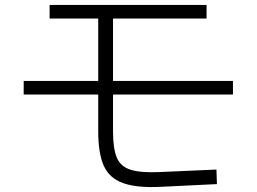

<svg xmlns="http://www.w3.org/2000/svg" viewBox="-20 -735 1040 778"><path d="M76 -352V-407H378V-660H181V-715H817V-660H438V-407H924V-352H438V-202Q438 -134 453 -97Q468 -60 510 -47Q552 -34 631 -38L857 -48L859 11L632 22Q535 27 479 7Q423 -13 400.5 -63.5Q378 -114 378 -202V-352Z"/></svg>

Font: Murecho Light
Style: Regular
Weight: 300
Designer: Neil Summerour
Foundry: Positype
Version: Version 1.010; ttfautohint (v1.8.3)